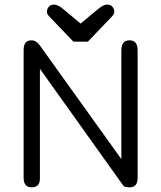

<svg xmlns="http://www.w3.org/2000/svg" viewBox="-20 -802 696 829"><path d="M359.4 -622.1H296.9L191.4 -732.4Q182.6 -741.2 182.6 -752Q182.6 -762.7 190.4 -772.5Q198.2 -782.2 213.9 -782.2Q229.5 -782.2 252 -763.7L328.1 -700.2L404.3 -763.7Q426.8 -782.2 442.4 -782.2Q458 -782.2 465.8 -772.5Q473.6 -762.7 473.6 -752Q473.6 -741.2 464.8 -732.4ZM540 6.8Q517.6 6.8 512.7 0L152.3 -504.9V-31.2Q152.3 6.8 117.2 6.8Q82 6.8 82 -34.2V-585.9Q82 -627.9 115.2 -627.9Q136.7 -627.9 152.3 -605.5L503.9 -115.2V-583Q503.9 -627.9 539.1 -627.9Q574.2 -627.9 574.2 -585.9V-34.2Q574.2 6.8 540 6.8Z"/></svg>

Font: Jura
Style: DemiBold
Weight: 600
Version: Version 2.5